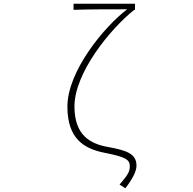

<svg xmlns="http://www.w3.org/2000/svg" viewBox="-20 -814 1040 1034"><path d="M655 200C696 147 715 107 715 78C715 14 662 -4 564 -22C465 -39 381 -86 381 -241C381 -421 573 -658 703 -761H707V-794H376V-761C450 -764 591 -764 665 -764C544 -673 343 -432 343 -240C343 -68 431 -13 544 9C657 31 679 46 679 81C679 112 668 128 624 180Z"/></svg>

Font: Harano Aji Gothic K1 ExtraLight
Style: Regular
Weight: 250
Foundry: Masamichi Hosoda
Version: HaranoAjiGothicK1-ExtraLight version 20230610;ttx 4.39.4